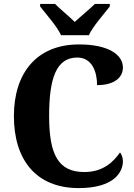

<svg xmlns="http://www.w3.org/2000/svg" viewBox="-20 -951 687 981"><path d="M292 -771H434C454 -816 512 -880 541 -918V-931H465C442 -908 391 -866 362 -839C334 -866 284 -908 261 -931H185V-918C214 -880 272 -816 292 -771ZM382 10C561 10 608 -70 608 -128C608 -143 602 -163 593 -172C561 -126 509 -72 411 -72C279 -72 231 -159 231 -358C231 -548 266 -657 375 -657C451 -657 476 -583 476 -516C564 -516 608 -555 608 -606C608 -672 533 -724 384 -724C165 -724 51 -575 51 -358C51 -137 162 10 382 10Z"/></svg>

Font: Noto Serif Georgian SemiCondensed ExtraBold
Style: Regular
Weight: 800
Width: 4
Designer: Monotype Design Team, Akaki Razmadze
Foundry: Google LLC
Version: Version 2.003